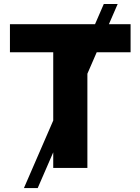

<svg xmlns="http://www.w3.org/2000/svg" viewBox="-20 -850 711 972"><path d="M101.1 102.1 505.4 -829.6H575.7L170.9 102.1ZM30.3 -585.4V-727.5H641.1V-585.4H422.4V0H249.5V-585.4Z"/></svg>

Font: Inter 17pt ExtraBold
Style: Regular
Weight: 800
Version: Version 4.001;git-66647c0bb